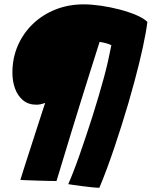

<svg xmlns="http://www.w3.org/2000/svg" viewBox="-20 -677 697 882"><path d="M436.5 185.5Q423 185.5 401.2 183.2Q379.5 181 357 178Q334.5 175 317 172.5Q299.5 170 293.5 169Q304 145.5 317.2 111.5Q330.5 77.5 345 36.2Q359.5 -5 374.8 -50.8Q390 -96.5 405 -143.2Q420 -190 433.2 -235.5Q446.5 -281 457.5 -321Q468 -360 476.5 -397.5Q485 -435 491.5 -469.5Q485 -473 469.2 -477.8Q453.5 -482.5 437.5 -484.5Q417 -420 394.5 -348.8Q372 -277.5 350 -206.8Q328 -136 308.5 -72.2Q289 -8.5 273.8 41.8Q258.5 92 249.5 122Q240.5 152 239.5 154.5Q225 154.5 199.8 154Q174.5 153.5 147.5 152.5Q120.5 151.5 99.8 150.8Q79 150 73.5 149.5Q81 125.5 91.2 93Q101.5 60.5 113.5 23.8Q125.5 -13 137.2 -49.5Q149 -86 159.2 -117.8Q169.5 -149.5 177 -172.5Q184.5 -195.5 187.5 -204.5Q166.5 -196 147.5 -196Q110.5 -196 86 -216.2Q61.5 -236.5 49.2 -270Q37 -303.5 37 -343Q37 -410.5 62 -467.8Q87 -525 131.5 -567.5Q176 -610 235.5 -633.5Q295 -657 364 -657Q400 -657 443.2 -650.8Q486.5 -644.5 528.8 -633.5Q571 -622.5 605.2 -608Q639.5 -593.5 657 -576.5Q651.5 -530 636 -458.8Q620.5 -387.5 598 -304Q585 -255 569.8 -203.2Q554.5 -151.5 538.2 -99.8Q522 -48 505 2Q488 52 470.8 98.5Q453.5 145 436.5 185.5Z"/></svg>

Font: Grandstander Thin Black
Style: Italic
Weight: 900
Italic angle: -15°
Version: Version 1.200